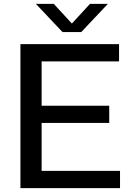

<svg xmlns="http://www.w3.org/2000/svg" viewBox="-20 -967 680 987"><path d="M194 -88.5H597V0H85V-740H592V-651.5H194V-423.5H541.5V-335H194ZM442.5 -947H534.5L397.5 -802H301.5L164.5 -947H256.5L349.5 -846Z"/></svg>

Font: Encode Sans Semi Expanded Medium
Style: Regular
Weight: 500
Width: 6
Designer: Multiple Designers
Foundry: Impallari Type
Version: Version 2.000